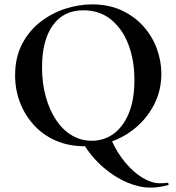

<svg xmlns="http://www.w3.org/2000/svg" viewBox="-20 -656 806 877"><path d="M491 -12Q517 45 554 88.5Q591 132 632 156.5Q673 181 710 181Q721 181 729.5 180.5Q738 180 745 179Q748 178 749.5 183Q751 188 749 189Q731 194 711 197.5Q691 201 668 201Q617 201 561 177.5Q505 154 452.5 109Q400 64 359 -2ZM366 12Q294 12 235.5 -13.5Q177 -39 135.5 -84Q94 -129 71.5 -187.5Q49 -246 49 -312Q49 -393 80.5 -454Q112 -515 164 -555.5Q216 -596 278 -616Q340 -636 401 -636Q475 -636 533.5 -609.5Q592 -583 633 -538Q674 -493 695.5 -436Q717 -379 717 -319Q717 -249 689 -189Q661 -129 612.5 -84Q564 -39 500.5 -13.5Q437 12 366 12ZM399 -13Q455 -13 499 -45Q543 -77 568.5 -139Q594 -201 594 -290Q594 -382 566 -454Q538 -526 486 -567.5Q434 -609 361 -609Q270 -609 221 -540Q172 -471 172 -349Q172 -276 189 -214.5Q206 -153 236.5 -107.5Q267 -62 308.5 -37.5Q350 -13 399 -13Z"/></svg>

Font: Cormorant Infant Light
Style: Bold
Weight: 700
Version: Version 4.001